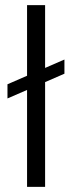

<svg xmlns="http://www.w3.org/2000/svg" viewBox="-20 -725 279 745"><path d="M9 -343V-398L230 -494V-439ZM85 0V-705H155V0Z"/></svg>

Font: DM Sans 36pt Light
Style: Regular
Weight: 300
Designer: Colophon Foundry, Jonny Pinhorn
Foundry: Colophon Foundry
Version: Version 4.004;gftools[0.9.30]